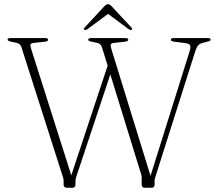

<svg xmlns="http://www.w3.org/2000/svg" viewBox="-20 -878 1018 898"><path d="M779 -692Q779 -700 793 -700H951Q965 -700 965 -692.5Q965 -689.5 962.2 -687.5Q959.5 -685.5 949.5 -683L924.5 -676.5Q913.5 -673.5 906.2 -665Q899 -656.5 892.5 -636L709 -58Q707 -50.5 705 -44.5Q703 -38.5 703 -31.5V-15Q703 0 690 0H657Q642.5 0 642.5 -15V-31.5Q642.5 -39.5 642.8 -46.8Q643 -54 639.5 -65L496 -530L339 -58Q336.5 -50.5 334.8 -44.5Q333 -38.5 333 -31.5V-15Q333 0 319.5 0H292.5Q277.5 0 277.5 -15V-31.5Q277.5 -39.5 275.8 -45.2Q274 -51 270.5 -62L80.5 -656.5Q75 -673.5 58 -677.5L32 -683Q22 -685.5 18.8 -687.5Q15.5 -689.5 15.5 -693Q15.5 -700 30 -700H191Q205 -700 205 -692Q205 -684.5 189.5 -683L136.5 -677Q124 -675.5 122.5 -670.2Q121 -665 126 -648.5L313.5 -58L483.5 -571L457 -656.5Q451.5 -674 434.5 -677.5L408.5 -683Q392.5 -686 392.5 -692Q392.5 -700 406.5 -700H566Q580 -700 580 -692Q580 -685 564 -683L511.5 -677Q500 -675.5 498 -670.5Q496 -665.5 501 -648.5L684 -55.5L866 -635.5Q873 -657.5 869 -666Q865 -674.5 843 -677L795.5 -683Q779 -685 779 -692ZM595 -738.5Q590.5 -735.5 582.5 -741L485.5 -813L388 -741Q380 -735.5 375.5 -738.5Q369 -742.5 376 -749.5L466 -846.5Q476.5 -858.5 486 -858.5Q494.5 -858.5 504 -846.5L594.5 -749.5Q601 -742.5 595 -738.5Z"/></svg>

Font: Fraunces 9pt Thin
Style: Regular
Weight: 100
Version: Version 1.000;[b76b70a41]